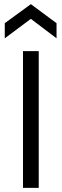

<svg xmlns="http://www.w3.org/2000/svg" viewBox="-20 -907 297 927"><path d="M91 0V-660H167V0ZM3 -722V-795L129 -887L253 -795V-722L129 -816Z"/></svg>

Font: Bricolage Grotesque 12pt Light
Style: Regular
Weight: 300
Designer: Mathieu Triay
Foundry: Atelier Triay
Version: Version 1.001; ttfautohint (v1.8.4.7-5d5b);gftools[0.9.33.de